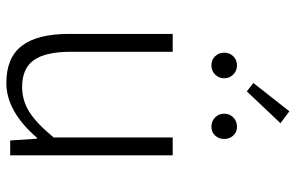

<svg xmlns="http://www.w3.org/2000/svg" viewBox="-190 -766 969 630"><g transform="rotate(90 295.0 -451.5)"><path d="M252.9 12.7Q169.9 12.7 130.9 -38.1Q91.8 -88.9 91.8 -192.4V-533.2H150.4V-199.2Q150.4 -116.2 177.7 -77.6Q205.1 -39.1 265.6 -39.1Q310.5 -39.1 348.1 -63Q385.7 -86.9 431.6 -142.6V-533.2H490.2V0H441.4L435.5 -87.9H432.6Q345.7 12.7 252.9 12.7ZM280.3 -776.4 252.9 -797.9 345.7 -916 384.8 -886.7ZM195.3 -660.2Q176.8 -660.2 165 -672.4Q153.3 -684.6 153.3 -702.1Q153.3 -719.7 165 -731.9Q176.8 -744.1 195.3 -744.1Q212.9 -744.1 225.1 -731.9Q237.3 -719.7 237.3 -702.1Q237.3 -684.6 225.1 -672.4Q212.9 -660.2 195.3 -660.2ZM396.5 -660.2Q377.9 -660.2 365.7 -672.4Q353.5 -684.6 353.5 -702.1Q353.5 -719.7 365.7 -731.9Q377.9 -744.1 396.5 -744.1Q414.1 -744.1 425.3 -731.9Q436.5 -719.7 436.5 -702.1Q436.5 -684.6 425.3 -672.4Q414.1 -660.2 396.5 -660.2Z"/></g></svg>

Font: Gen Shin Gothic Light
Style: Regular
Weight: 200
Designer: [Source Han Sans]
Ryoko NISHIZUKA  (kana & ideographs); Paul D. Hunt (Latin, Greek & Cyrillic); Wenlong ZHANG  (bopomofo
Version: Version 1.002.20150607